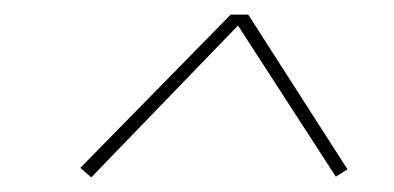

<svg xmlns="http://www.w3.org/2000/svg" viewBox="-20 -713 540 263"><path d="M105 -470 90 -483 296 -693H320L456 -481L440 -471L306 -678Z"/></svg>

Font: Iosevka Thin
Style: Italic
Weight: 100
Italic angle: -9°
Monospace: yes
Designer: Belleve Invis
Foundry: Belleve Invis
Version: Version 32.5.0; ttfautohint (v1.8.4)